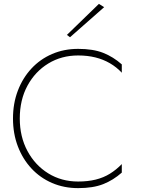

<svg xmlns="http://www.w3.org/2000/svg" viewBox="-20 -961 725 990"><path d="M82 -350Q82 -446 121.5 -519Q161 -592 229 -633.5Q297 -675 383 -675Q431 -675 471.5 -665Q512 -655 546.5 -635Q581 -615 608 -586V-629Q564 -668 512 -688.5Q460 -709 383 -709Q310 -709 248.5 -682.5Q187 -656 142 -607.5Q97 -559 72 -493.5Q47 -428 47 -350Q47 -272 72 -206.5Q97 -141 142 -92.5Q187 -44 248.5 -17.5Q310 9 383 9Q460 9 512 -11.5Q564 -32 608 -71V-115Q580 -86 547 -65.5Q514 -45 473.5 -35Q433 -25 383 -25Q297 -25 229 -67Q161 -109 121.5 -182.5Q82 -256 82 -350ZM517 -924 490 -941 325 -781 341 -769Z"/></svg>

Font: Jost ExtraLight
Style: Regular
Weight: 250
Version: Version 3.710